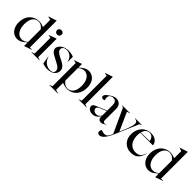

<svg xmlns="http://www.w3.org/2000/svg" viewBox="231 -2108 3654 3654"><g transform="rotate(45 2058.5 -280.5)"><path d="M26 -235Q26 -322 61.5 -387.5Q97 -453 157.5 -488Q218 -523 290 -523Q348 -523 417 -494V-688L348 -707V-712L514 -765H515V-44H572V-39L418 15H417V-83Q369 -37 324.5 -11Q280 15 228 15Q173 15 127 -14Q81 -43 53.5 -99.5Q26 -156 26 -235ZM295 -42Q361 -42 417 -96V-432Q365 -511 282 -511Q213 -511 169 -453Q125 -395 125 -284Q125 -205 148 -150.5Q171 -96 209.5 -69Q248 -42 295 -42Z M602 -5 661 -25V-451L602 -462V-467L757 -523H758V-25L817 -5V0H602ZM647 -643Q647 -669 664 -685.5Q681 -702 709 -702Q736 -702 753.5 -685.5Q771 -669 771 -643Q771 -617 753.5 -600Q736 -583 709 -583Q682 -583 664.5 -600Q647 -617 647 -643Z M911 -9 884 -167H890Q912 -94 966 -51Q1020 -8 1093 -8Q1136 -8 1159 -28Q1182 -48 1182 -80Q1182 -115 1153 -145Q1124 -175 1049 -211L1006 -233Q926 -272 896 -303Q866 -334 866 -371Q866 -408 893.5 -443.5Q921 -479 970.5 -501Q1020 -523 1082 -523Q1159 -523 1219 -496V-359H1214Q1202 -425 1156.5 -466Q1111 -507 1047 -507Q1000 -507 973 -486Q946 -465 946 -432Q946 -401 972 -374Q998 -347 1060 -316L1097 -299Q1174 -261 1207.5 -224Q1241 -187 1241 -138Q1241 -99 1217.5 -63.5Q1194 -28 1147 -6.5Q1100 15 1035 15Q998 15 964 7.5Q930 0 911 -9Z M1282 195 1341 175V-451L1282 -463V-468L1437 -523H1438V-426Q1488 -473 1531.5 -498Q1575 -523 1627 -523Q1682 -523 1728 -494.5Q1774 -466 1801.5 -409.5Q1829 -353 1829 -273Q1829 -185 1794.5 -119.5Q1760 -54 1701.5 -19.5Q1643 15 1572 15Q1512 15 1438 -14V175L1517 195V200H1282ZM1438 -76Q1490 3 1573 3Q1642 3 1686 -55Q1730 -113 1730 -224Q1730 -303 1707 -357.5Q1684 -412 1645.5 -439Q1607 -466 1560 -466Q1495 -466 1438 -412Z M1870 -5 1929 -25V-696L1870 -707V-712L2025 -766H2026V-25L2085 -5V0H1870Z M2126 -80Q2126 -103 2141.5 -118Q2157 -133 2203 -152L2405 -236V-379Q2405 -437 2382.5 -463Q2360 -489 2317 -489Q2274 -489 2247.5 -466Q2221 -443 2221 -404Q2221 -376 2233 -344Q2217 -331 2194 -331Q2173 -331 2161 -342Q2149 -353 2149 -373Q2149 -394 2167 -415.5Q2185 -437 2230 -468Q2274 -498 2304.5 -510.5Q2335 -523 2365 -523Q2425 -523 2463.5 -485.5Q2502 -448 2502 -381V-66Q2502 -48 2513.5 -36.5Q2525 -25 2542 -25Q2561 -25 2584 -35V-30Q2545 -8 2522 2Q2499 12 2476 12Q2443 12 2424 -8.5Q2405 -29 2405 -68V-87Q2384 -43 2343.5 -14Q2303 15 2250 15Q2212 15 2184 1.5Q2156 -12 2141 -34Q2126 -56 2126 -80ZM2306 -37Q2340 -37 2367.5 -57Q2395 -77 2405 -106V-224L2277 -170Q2242 -155 2229.5 -142Q2217 -129 2217 -110Q2217 -79 2241.5 -58Q2266 -37 2306 -37Z M2575 152Q2575 121 2595 99Q2640 119 2682 119Q2720 119 2745.5 94.5Q2771 70 2801 0L2577 -486L2538 -503V-508H2746V-503L2685 -486L2852 -114L2899 -228Q2958 -372 2958 -431Q2958 -464 2942 -479Q2926 -494 2893 -501L2883 -503V-508H3061V-503L3022 -486L2825 -25Q2727 205 2629 205Q2604 205 2589.5 190.5Q2575 176 2575 152Z M3043 -239Q3043 -322 3077.5 -387Q3112 -452 3171.5 -487.5Q3231 -523 3304 -523Q3384 -523 3433.5 -483.5Q3483 -444 3488 -382H3148Q3141 -351 3141 -308Q3141 -229 3166.5 -171.5Q3192 -114 3239 -83.5Q3286 -53 3348 -53Q3415 -53 3452 -85Q3489 -117 3510 -187L3516 -185Q3494 -96 3442.5 -40.5Q3391 15 3287 15Q3215 15 3160 -16.5Q3105 -48 3074 -105.5Q3043 -163 3043 -239ZM3386 -396Q3379 -448 3350 -478.5Q3321 -509 3276 -509Q3229 -509 3197 -478Q3165 -447 3151 -392Z M3556 -235Q3556 -322 3591.5 -387.5Q3627 -453 3687.5 -488Q3748 -523 3820 -523Q3878 -523 3947 -494V-688L3878 -707V-712L4044 -765H4045V-44H4102V-39L3948 15H3947V-83Q3899 -37 3854.5 -11Q3810 15 3758 15Q3703 15 3657 -14Q3611 -43 3583.5 -99.5Q3556 -156 3556 -235ZM3825 -42Q3891 -42 3947 -96V-432Q3895 -511 3812 -511Q3743 -511 3699 -453Q3655 -395 3655 -284Q3655 -205 3678 -150.5Q3701 -96 3739.5 -69Q3778 -42 3825 -42Z"/></g></svg>

Font: Nyght Serif
Style: Regular
Weight: 400
Designer: Maksym Kobuzan
Version: Version 0.410